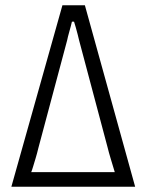

<svg xmlns="http://www.w3.org/2000/svg" viewBox="-20 -706 555 726"><path d="M23 0 216 -686H301L491 0ZM98 -55H414Q408 -75 399.5 -103Q391 -131 387 -148L279 -554Q277 -563 273.5 -576.5Q270 -590 266.5 -602.5Q263 -615 260 -624H252Q250 -616 247.5 -606Q245 -596 242 -586Q239 -576 237 -567.5Q235 -559 234 -554L125 -146Q120 -125 114.5 -107Q109 -89 105 -75.5Q101 -62 98 -55Z"/></svg>

Font: Archivo Condensed ExtraLight
Style: Regular
Weight: 250
Width: 3
Designer: Hector Gatti
Foundry: Omnibus-Type
Version: Version 2.001